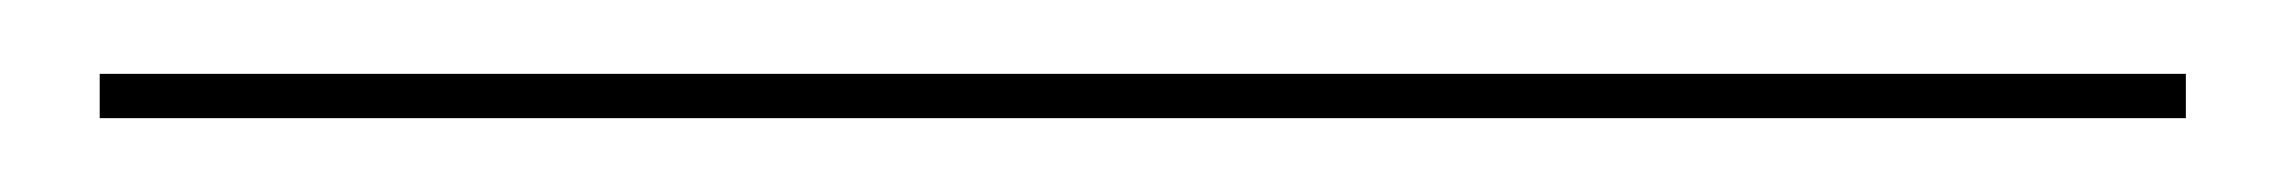

<svg xmlns="http://www.w3.org/2000/svg" viewBox="-20 153 619 52"><path d="M7 185V173H572V185Z"/></svg>

Font: Almendra Display
Style: Regular
Weight: 400
Designer: Ana Sanfelippo
Foundry: Ana Sanfelippo
Version: Version 1.004